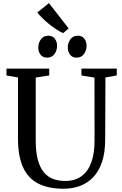

<svg xmlns="http://www.w3.org/2000/svg" viewBox="-20 -1172 764 1201"><path d="M378 8.5Q281 8.5 217.8 -24.5Q154.5 -57.5 123.5 -127Q92.5 -196.5 92.5 -305.5V-687.5L20.5 -700V-743H288V-700L203.5 -687V-294Q203.5 -222 216.5 -173.2Q229.5 -124.5 253.8 -95Q278 -65.5 312 -52.8Q346 -40 388 -40Q448.5 -40 489.2 -69.5Q530 -99 551 -156Q572 -213 571.5 -296L571 -686.5L489.5 -700V-743H710.5V-700L639.5 -687.5L638 -301Q638 -219.5 618.8 -161Q599.5 -102.5 564.5 -65Q529.5 -27.5 482 -9.5Q434.5 8.5 378 8.5ZM274 -811.5Q247.5 -811.5 233.5 -830Q219.5 -848.5 219.5 -875Q219.5 -903.5 235.8 -926Q252 -948.5 281.5 -948.5H282.5Q309 -948.5 323 -930Q337 -911.5 337 -885.5Q337 -856.5 320.8 -834Q304.5 -811.5 275 -811.5ZM458.5 -811.5Q432.5 -811.5 418.2 -830Q404 -848.5 404 -875Q404 -903.5 420.2 -926Q436.5 -948.5 466 -948.5H467Q493.5 -948.5 507.5 -930Q521.5 -911.5 521.5 -885.5Q521.5 -856.5 505.2 -834Q489 -811.5 459.5 -811.5ZM374.5 -965Q355.5 -973.5 333 -988Q310.5 -1002.5 288 -1020.5Q265.5 -1038.5 246 -1057.8Q226.5 -1077 213.5 -1094L286 -1152.5L409.5 -994L375 -965Z"/></svg>

Font: Merriweather 48pt
Style: Regular
Weight: 400
Version: Version 2.100